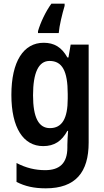

<svg xmlns="http://www.w3.org/2000/svg" viewBox="-20 -786 568 1046"><path d="M332 -754V-766H260C228 -722 200 -662 187 -616V-606H300C303 -645 319 -711 332 -754ZM218 -553C108 -553 42 -451 42 -269C42 -90 107 10 215 10C276 10 316 -17 347 -73H351C349 -48 347 -16 347 4V18C347 104 304 141 226 141C172 141 122 129 70 102V205C116 229 166 240 229 240C392 240 463 152 463 -9V-543H365L353 -473H347C316 -529 275 -553 218 -553ZM250 -454C319 -454 349 -399 349 -274V-249C349 -140 318 -88 252 -88C191 -88 160 -145 160 -267C160 -390 190 -454 250 -454Z"/></svg>

Font: Noto Sans Khmer Condensed SemiBold
Style: Regular
Weight: 600
Width: 3
Designer: Danh Hong and the Monotype Design Team
Foundry: Monotype Imaging Inc.
Version: Version 2.004